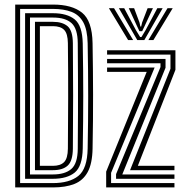

<svg xmlns="http://www.w3.org/2000/svg" viewBox="-20 -820 806 840"><path d="M46.5 0V-800H211.8Q294.8 -800 339 -764.5Q383.2 -729 385 -631Q387 -516.8 387.2 -407.6Q387.5 -298.5 385 -169.5Q383.8 -104 363.5 -67Q343.2 -30 305 -15Q266.8 0 211.5 0ZM68 -19H211.5Q283.5 -19 322.6 -50.2Q361.8 -81.5 363.5 -170Q365.8 -289 365.8 -398.9Q365.8 -508.8 363.5 -630.8Q362.2 -690.2 344.1 -722.9Q326 -755.5 292.4 -768.2Q258.8 -781 211.8 -781H68ZM89.8 -37.8V-762.2H211.8Q273.2 -762.2 306.8 -735.2Q340.2 -708.2 342 -630.2Q344.2 -511 344.2 -401.5Q344.2 -292 342 -170.5Q340.5 -92.5 307 -65.1Q273.5 -37.8 211.5 -37.8ZM111.2 -56.8H211.5Q264.5 -56.8 292.1 -80.8Q319.8 -104.8 320.2 -169.5Q321 -250.8 321.2 -324.9Q321.5 -399 321.2 -473.8Q321 -548.5 320.2 -631Q319.8 -694.5 292.9 -718.9Q266 -743.2 211.8 -743.2H111.2ZM133 -75.5V-724.5H211.8Q253.2 -724.5 275.8 -705.2Q298.2 -686 298.8 -631Q299.8 -511 299.9 -402.1Q300 -293.2 298.8 -169.5Q298.2 -116 276.5 -95.8Q254.8 -75.5 211.5 -75.5ZM154.5 -94.5H211.5Q244 -94.5 260.2 -110.6Q276.5 -126.8 277 -169.5Q278 -281 278.2 -390.8Q278.5 -500.5 277 -631Q276.5 -673 260.6 -689.2Q244.8 -705.5 211.8 -705.5H154.5ZM549 -75.5 725.8 -519V-581H448.5V-600H747.5V-514.5L583 -94.5H743.2V-75.5ZM487.8 -37.8V-58.2L682.2 -526.8V-543.2H448.5V-562.2H704.2V-523.5L515 -56.8H743.2V-37.8ZM444.5 0V-69.2L621.8 -505.5H448.5V-524.5H656.5L466 -63.8V-19H743.2V0ZM456.5 -784H479L562.5 -644.8H540.5ZM500.2 -784H523.5L574.5 -688.5L593 -658.2H599L617.2 -688.5L668.2 -784H691.5L611.5 -644.8H580.5ZM543.5 -784H566.8L590.2 -721.8L594.2 -703.8H597.5L601.8 -721.8L625.8 -784H649L614.2 -709.2L602 -683.5H590L577.8 -709.2ZM712.8 -784H735.5L651.2 -644.8H629.2Z"/></svg>

Font: Big Shoulders Inline Display
Style: Bold
Weight: 700
Designer: Patric King
Foundry: XO Type Co
Version: Version 1.000